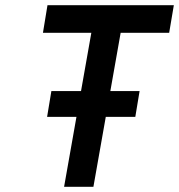

<svg xmlns="http://www.w3.org/2000/svg" viewBox="-20 -720 690 740"><path d="M161.5 -269.5 178 -369H518L501.5 -269.5ZM227 0 332 -593.5H145.5L163 -700H650L632 -593.5H445L340 0Z"/></svg>

Font: Overpass SemiBold
Style: Italic
Weight: 600
Italic angle: -10°
Designer: Delve Withrington, Dave Bailey, Thomas Jockin
Foundry: Delve Fonts LLC
Version: Version 4.000